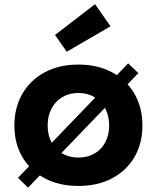

<svg xmlns="http://www.w3.org/2000/svg" viewBox="-20 -868 738 908"><path d="M586.1 -568.3 634.3 -522.2 112.6 19.5 65.1 -27.1ZM350.8 11.4Q259.5 11.4 191.4 -24.9Q123.4 -61.1 85.7 -125.4Q48 -189.7 48 -274.2Q48 -359.4 85.7 -424.4Q123.3 -489.5 191.4 -526Q259.4 -562.6 350.7 -562.6Q442 -562.6 510.1 -526Q578.2 -489.5 615.9 -424.4Q653.5 -359.4 653.5 -274.2Q653.5 -189.7 616 -125.4Q578.4 -61.1 510.3 -24.9Q442.3 11.4 350.8 11.4ZM350.8 -122.9Q393.9 -122.9 426.6 -141.8Q459.3 -160.6 477.7 -194.6Q496.2 -228.6 496.2 -274.3Q496.2 -320 477.7 -354.7Q459.3 -389.5 426.6 -408.9Q393.9 -428.3 350.8 -428.3Q307.6 -428.3 274.9 -408.9Q242.2 -389.5 223.8 -354.7Q205.4 -320 205.4 -274.3Q205.4 -228.6 223.8 -194.6Q242.2 -160.6 274.9 -141.8Q307.6 -122.9 350.8 -122.9ZM429.5 -848.3 502.7 -743.5 295.5 -623.3 240.2 -702.7Z"/></svg>

Font: Hepta Slab ExtraLight
Style: Regular
Weight: 200
Designer: Michael LaGattuta
Foundry: Michael LaGattuta
Version: Version 1.100